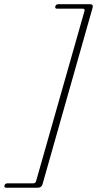

<svg xmlns="http://www.w3.org/2000/svg" viewBox="-94 -756 453 896"><path d="M74.5 89 300.5 -705.5Q303 -715.5 292.5 -715.5H172.5Q161.5 -715.5 164 -726Q167 -736.5 178.5 -736.5H326Q343 -736.5 338 -719.5L104.5 103.5Q100 120 82.5 120H-64.5Q-76 120 -73 109.5Q-70.5 99.5 -58.5 99.5H61.5Q72 99.5 74.5 89Z"/></svg>

Font: Fraunces 72pt S050 Thin
Style: Italic
Weight: 100
Italic angle: -16°
Version: Version 1.000; ttfautohint (v1.8.3)